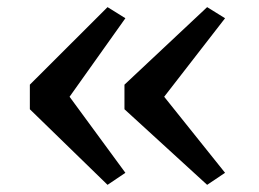

<svg xmlns="http://www.w3.org/2000/svg" viewBox="-20 -571 726 539"><path d="M281.9 -551 332 -519.8 175.3 -299.4 332 -85.9 281.9 -52.1 63.8 -264.3V-333.3ZM561.5 -551 611.8 -519.8 440.9 -299.4 611.8 -85.9 561.5 -52.1 329.4 -264.3V-333.3Z"/></svg>

Font: Merriweather Light
Style: Regular
Weight: 300
Designer: Eben Sorkin
Foundry: Eben Sorkin
Version: Version 2.100